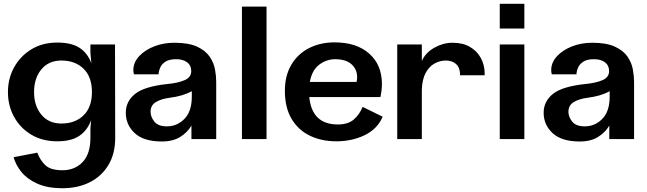

<svg xmlns="http://www.w3.org/2000/svg" viewBox="-20 -735 3422 1015"><path d="M310 260Q231 260 177.5 236Q124 212 93.5 174.5Q63 137 52 96L177 72Q192 112 220 138.5Q248 165 310 165Q376 165 417 121.5Q458 78 458 -6V-58L462 -100Q442 -46 399.5 -17Q357 12 283 12Q204 12 145.5 -23Q87 -58 54.5 -117Q22 -176 22 -248Q22 -320 54.5 -379Q87 -438 145.5 -474Q204 -510 283 -510Q359 -510 401.5 -481.5Q444 -453 463 -400L458 -456V-500H588L589 -6Q589 78 553 137.5Q517 197 454.5 228.5Q392 260 310 260ZM305 -415Q237 -415 198.5 -368Q160 -321 160 -248Q160 -176 198.5 -129Q237 -82 305 -82Q377 -82 421.5 -125Q466 -168 466 -248Q466 -329 421.5 -372Q377 -415 305 -415Z M836 13Q740 13 692.5 -31Q645 -75 645 -139Q645 -199 694 -238.5Q743 -278 866 -291Q920 -296 955.5 -311Q991 -326 991 -359Q991 -389 969.5 -405.5Q948 -422 911 -422Q875 -422 855.5 -409.5Q836 -397 828 -380Q820 -363 819 -350Q818 -343 819 -342H688Q684 -357 685 -369Q687 -408 717 -439.5Q747 -471 795.5 -490Q844 -509 902 -509Q977 -509 1021.5 -488.5Q1066 -468 1088 -436Q1110 -404 1116.5 -368.5Q1123 -333 1123 -303V0H992V-71Q971 -35 932.5 -11Q894 13 836 13ZM862 -67Q916 -67 955 -106.5Q994 -146 994 -225V-253Q948 -227 876 -218Q831 -212 803.5 -195Q776 -178 776 -144Q776 -117 796 -92Q816 -67 862 -67Z M1259 0V-700H1389V0Z M2003 -118Q1975 -53 1908 -20.5Q1841 12 1758 12Q1680 12 1618.5 -17.5Q1557 -47 1521.5 -106.5Q1486 -166 1486 -255Q1486 -335 1520 -392.5Q1554 -450 1613.5 -480.5Q1673 -511 1749 -511Q1865 -511 1932 -451.5Q1999 -392 1999 -291Q1999 -259 1991 -222H1615Q1629 -77 1766 -77Q1820 -77 1850.5 -103.5Q1881 -130 1897 -170ZM1752 -422Q1706 -422 1667.5 -393Q1629 -364 1618 -302H1865Q1866 -308 1867 -314Q1868 -320 1868 -326Q1868 -369 1838 -395.5Q1808 -422 1752 -422Z M2080 0V-500H2210V-413Q2230 -457 2276.5 -483Q2323 -509 2372 -509Q2427 -509 2464.5 -487Q2502 -465 2521.5 -429Q2541 -393 2542 -353Q2542 -344 2542 -337H2412Q2413 -375 2392.5 -395Q2372 -415 2337 -415Q2306 -415 2277.5 -399.5Q2249 -384 2230.5 -350Q2212 -316 2210 -261V0Z M2622 0V-500H2752V0ZM2622 -584V-715H2752V-584Z M3045 13Q2949 13 2901.5 -31Q2854 -75 2854 -139Q2854 -199 2903 -238.5Q2952 -278 3075 -291Q3129 -296 3164.5 -311Q3200 -326 3200 -359Q3200 -389 3178.5 -405.5Q3157 -422 3120 -422Q3084 -422 3064.5 -409.5Q3045 -397 3037 -380Q3029 -363 3028 -350Q3027 -343 3028 -342H2897Q2893 -357 2894 -369Q2896 -408 2926 -439.5Q2956 -471 3004.5 -490Q3053 -509 3111 -509Q3186 -509 3230.5 -488.5Q3275 -468 3297 -436Q3319 -404 3325.5 -368.5Q3332 -333 3332 -303V0H3201V-71Q3180 -35 3141.5 -11Q3103 13 3045 13ZM3071 -67Q3125 -67 3164 -106.5Q3203 -146 3203 -225V-253Q3157 -227 3085 -218Q3040 -212 3012.5 -195Q2985 -178 2985 -144Q2985 -117 3005 -92Q3025 -67 3071 -67Z"/></svg>

Font: Panamera
Style: Bold
Weight: 700
Designer: Bastien Sozeau
Foundry: NBR — Bastien Sozeau
Version: Version 3.002; ttfautohint (v1.8.4.7-5d5b);gftools[0.9.33]